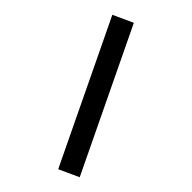

<svg xmlns="http://www.w3.org/2000/svg" viewBox="-275 -944 1165 1165"><g transform="rotate(45 307.5 -361.5)"><path d="M29.2 -780 155.9 -837.9 586.2 56.9 459.5 114.9Z"/></g></svg>

Font: FiraCode Nerd Font Mono
Style: Bold
Weight: 700
Monospace: yes
Designer: Carrois Corporate, Edenspiekermann AG, Nikita Prokopov
Foundry: Carrois Corporate, Edenspiekermann AG, Nikita Prokopov
Version: Version 6.002;Nerd Fonts 3.3.0